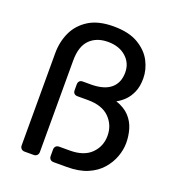

<svg xmlns="http://www.w3.org/2000/svg" viewBox="-129 -815 848 920"><g transform="rotate(20 294.5 -355.0)"><path d="M98 0Q88 0 81.5 -6.5Q75 -13 75 -23V-493Q75 -551 97.5 -600Q120 -649 168.5 -679.5Q217 -710 295 -710Q373 -710 421 -681.5Q469 -653 491 -610.5Q513 -568 513 -523Q513 -483 500.5 -454Q488 -425 468.5 -406Q449 -387 429 -377Q473 -362 497.5 -335.5Q522 -309 532 -275Q542 -241 542 -205Q542 -171 529 -135Q516 -99 489 -68Q462 -37 419 -18.5Q376 0 314 0H247Q235 0 229 -6.5Q223 -13 223 -23V-56Q223 -66 229 -72.5Q235 -79 247 -79H300Q372 -79 409 -116Q446 -153 446 -207Q446 -261 409 -298.5Q372 -336 299 -336H246Q235 -336 229 -342Q223 -348 223 -359V-388Q223 -398 228.5 -404.5Q234 -411 246 -411H291Q356 -412 389 -440.5Q422 -469 422 -521Q422 -569 387 -600Q352 -631 295 -631Q237 -631 202.5 -596.5Q168 -562 168 -490V-23Q168 -13 161.5 -6.5Q155 0 145 0Z"/></g></svg>

Font: DVN-Rubik
Style: Regular
Weight: 400
Designer: Hubert and Fischer
Foundry: Hubert & Fischer
Version: Version 2.102